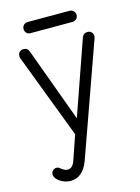

<svg xmlns="http://www.w3.org/2000/svg" viewBox="-129 -730 742 1018"><g transform="rotate(-15 242.0 -221.5)"><path d="M131 215Q110 215 90 206.5Q70 198 57.5 184.5Q45 171 45 157Q45 145 53.5 136.5Q62 128 74 128Q82 128 87 131.5Q92 135 98 140Q104 144 111.5 148.5Q119 153 130 153Q144 153 154 143Q164 133 170 115L216 -18L39 -483Q36 -492 38 -502Q40 -512 48 -518.5Q56 -525 68 -525Q79 -525 86.5 -519.5Q94 -514 97 -505L264 -50L227 -42L389 -505Q392 -514 400 -519.5Q408 -525 419 -525Q431 -525 438.5 -518.5Q446 -512 448.5 -502.5Q451 -493 447 -483L228 132Q213 173 188 194Q163 215 131 215ZM126 -597Q113 -597 104.5 -605.5Q96 -614 96 -627Q96 -640 104.5 -649Q113 -658 126 -658H356Q369 -658 378 -649Q387 -640 387 -627Q387 -614 378 -605.5Q369 -597 356 -597Z"/></g></svg>

Font: National Park Light
Style: Regular
Weight: 300
Designer: Andrea Herstowski, Ben Hoepner
Version: Version 1.009